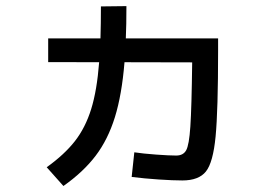

<svg xmlns="http://www.w3.org/2000/svg" viewBox="-20 -622 904 640"><path d="M418.9 -32.2 427.7 -114.3Q456.5 -109.9 500.5 -106.7Q544.4 -103.5 567.4 -103.5Q590.8 -103.5 600.6 -121.1Q610.4 -138.7 614.5 -200.2Q618.7 -261.7 620.6 -414.1L395 -414.6Q386.2 -306.2 363 -231.4Q339.8 -156.7 298.8 -102.8Q257.8 -48.8 191.4 -2L135.7 -64.5Q194.8 -106.9 229.7 -151.6Q264.6 -196.3 283.9 -258.3Q303.2 -320.3 310.5 -414.6L140.6 -415V-494.1H314.9Q316.4 -543.5 316.4 -600.6L401.4 -601.6Q401.4 -538.6 399.4 -494.1H707V-453.1Q707 -254.4 698.7 -167.5Q690.4 -80.6 666.5 -50.5Q642.6 -20.5 587.9 -20.5Q556.6 -20.5 509 -23.7Q461.4 -26.9 418.9 -32.2Z"/></svg>

Font: Pretendard GOV Medium
Style: Regular
Weight: 500
Designer: Base glyphs from Inter by Rasmus Andersson; Hangeul glyphs from Noto Sans CJK(Source Han Sans) by Jang Soo-young and Kan
Foundry: Kil Hyung-jin
Version: Version 1.309